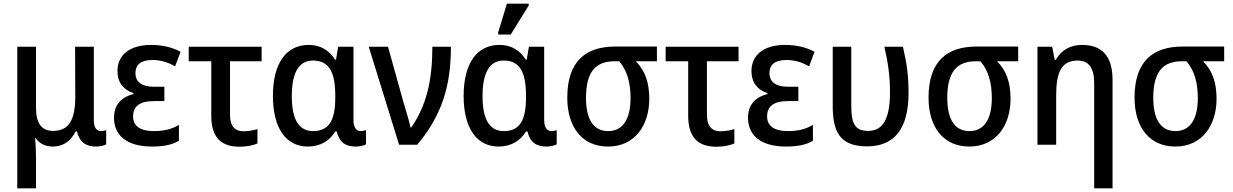

<svg xmlns="http://www.w3.org/2000/svg" viewBox="-20 -796 6784 1056"><path d="M75 240H178V76C178 34 176 -8 173 -36H176C197 -7 228 10 271 10C328 10 369 -20 396 -73H403C419 -12 453 10 510 10C529 10 555 4 564 -2V-80C558 -78 545 -75 535 -75C512 -75 496 -93 496 -136V-539H393L394 -266C394 -141 362 -76 272 -76C208 -76 178 -119 178 -202V-539H75Z M816 10C874 10 926 2 964 -22V-109C922 -84 879 -75 826 -75C754 -75 712 -101 712 -156C712 -212 750 -240 825 -240H884V-319H825C765 -319 725 -342 725 -394C725 -439 753 -466 819 -466C863 -466 903 -454 943 -431L973 -511C930 -535 874 -549 811 -549C693 -549 626 -493 626 -405C626 -342 660 -301 714 -284V-279C656 -264 607 -227 607 -148C607 -55 673 10 816 10Z M1298 11C1335 11 1375 3 1396 -7V-86C1373 -79 1345 -74 1319 -74C1273 -74 1245 -101 1245 -165V-459H1419V-539H1018V-459H1142V-159C1142 -30 1206 11 1298 11Z M1673 10C1744 10 1794 -23 1824 -73H1832C1847 -11 1882 10 1938 10C1957 10 1984 4 1993 -2V-80C1986 -78 1974 -75 1964 -75C1941 -75 1924 -93 1924 -136V-539H1840L1828 -468H1823C1791 -518 1744 -549 1678 -549C1556 -549 1481 -451 1481 -268C1481 -87 1556 10 1673 10ZM1702 -75C1624 -75 1585 -138 1585 -267C1585 -394 1622 -463 1701 -463C1792 -463 1824 -397 1824 -268V-259C1824 -132 1788 -75 1702 -75Z M2175 0H2275C2413 -165 2460 -328 2460 -539H2358C2358 -355 2326 -216 2242 -95H2238C2231 -129 2212 -190 2199 -234L2114 -539H2008Z M2720 -606H2789L2888 -766V-776H2768L2720 -618ZM2722 10C2793 10 2843 -23 2873 -73H2881C2896 -11 2931 10 2987 10C3006 10 3033 4 3042 -2V-80C3035 -78 3023 -75 3013 -75C2990 -75 2973 -93 2973 -136V-539H2889L2877 -468H2872C2840 -518 2793 -549 2727 -549C2605 -549 2530 -451 2530 -268C2530 -87 2605 10 2722 10ZM2751 -75C2673 -75 2634 -138 2634 -267C2634 -394 2671 -463 2750 -463C2841 -463 2873 -397 2873 -268V-259C2873 -132 2837 -75 2751 -75Z M3324 10C3473 10 3551 -109 3551 -252C3551 -340 3529 -407 3477 -459H3593V-540H3364C3198 -540 3100 -456 3100 -259C3100 -93 3185 10 3324 10ZM3325 -75C3240 -75 3203 -146 3203 -258C3203 -401 3256 -459 3360 -459H3385C3431 -408 3448 -336 3448 -256C3448 -149 3411 -75 3325 -75Z M3921 11C3958 11 3998 3 4019 -7V-86C3996 -79 3968 -74 3942 -74C3896 -74 3868 -101 3868 -165V-459H4042V-539H3641V-459H3765V-159C3765 -30 3829 11 3921 11Z M4303 10C4361 10 4413 2 4451 -22V-109C4409 -84 4366 -75 4313 -75C4241 -75 4199 -101 4199 -156C4199 -212 4237 -240 4312 -240H4371V-319H4312C4252 -319 4212 -342 4212 -394C4212 -439 4240 -466 4306 -466C4350 -466 4390 -454 4430 -431L4460 -511C4417 -535 4361 -549 4298 -549C4180 -549 4113 -493 4113 -405C4113 -342 4147 -301 4201 -284V-279C4143 -264 4094 -227 4094 -148C4094 -55 4160 10 4303 10Z M4749 9C4898 9 4977 -86 4977 -286C4977 -385 4967 -448 4946 -539H4844C4864 -453 4875 -379 4875 -288C4875 -141 4835 -76 4755 -76C4677 -76 4662 -123 4662 -218V-539H4560V-214C4560 -74 4597 9 4749 9Z M5311 10C5460 10 5538 -109 5538 -252C5538 -340 5516 -407 5464 -459H5580V-540H5351C5185 -540 5087 -456 5087 -259C5087 -93 5172 10 5311 10ZM5312 -75C5227 -75 5190 -146 5190 -258C5190 -401 5243 -459 5347 -459H5372C5418 -408 5435 -336 5435 -256C5435 -149 5398 -75 5312 -75Z M5998 240H6099V-356C6099 -488 6041 -549 5931 -549C5870 -549 5817 -522 5787 -467H5781L5767 -539H5686V0H5789V-273C5789 -400 5819 -463 5907 -463C5970 -463 5998 -420 5998 -338Z M6444 10C6593 10 6671 -109 6671 -252C6671 -340 6649 -407 6597 -459H6713V-540H6484C6318 -540 6220 -456 6220 -259C6220 -93 6305 10 6444 10ZM6445 -75C6360 -75 6323 -146 6323 -258C6323 -401 6376 -459 6480 -459H6505C6551 -408 6568 -336 6568 -256C6568 -149 6531 -75 6445 -75Z"/></svg>

Font: Noto Sans SemiCondensed Medium
Style: Regular
Weight: 500
Width: 4
Designer: Monotype Design Team
Foundry: Monotype Imaging Inc.
Version: Version 2.013